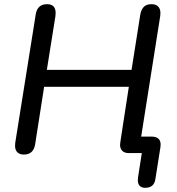

<svg xmlns="http://www.w3.org/2000/svg" viewBox="-20 -732 848 918"><path d="M639 130Q639 121 640 116L658 0H596Q576 0 565 -10.5Q554 -21 554 -40Q555 -49 556 -57L596 -317H191L148 -42Q140 7 94 7Q74 7 63 -4Q52 -15 52 -35Q52 -45 53 -50L151 -664Q159 -712 205 -712Q246 -712 246 -670Q246 -660 245 -655L204 -398H609L651 -664Q656 -688 668.5 -700Q681 -712 705 -712Q725 -712 736 -701Q747 -690 747 -670Q747 -660 746 -655L655 -79H703Q748 -79 748 -41Q748 -33 747 -28L723 124Q717 166 674 166Q658 166 648.5 157Q639 148 639 130Z"/></svg>

Font: SN Pro
Style: Italic
Weight: 400
Italic angle: -9°
Designer: Tobias Whetton
Foundry: Supernotes
Version: Version 1.003